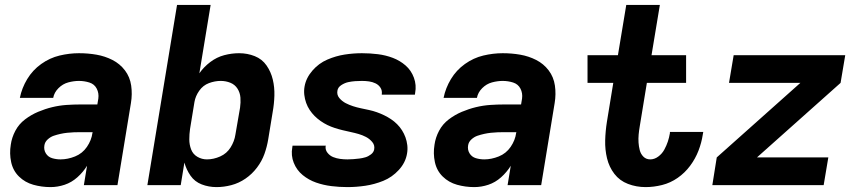

<svg xmlns="http://www.w3.org/2000/svg" viewBox="-20 -755 3496 783"><path d="M186 8Q215 8 243.5 -1.5Q272 -11 295.5 -32Q319 -53 335 -79L322 0H459L514 -335Q520 -371 515 -406Q510 -441 489.5 -468Q469 -495 438.5 -510.5Q408 -526 373.5 -532Q339 -538 302 -538Q263 -538 223 -528.5Q183 -519 148 -494Q113 -469 91 -432.5Q69 -396 61 -356H197Q201 -378 218.5 -395.5Q236 -413 258.5 -419Q281 -425 302 -425Q324 -425 344.5 -418.5Q365 -412 374.5 -393.5Q384 -375 381 -353L377 -329H309Q280 -329 251 -327Q222 -325 193 -318Q164 -311 135.5 -299Q107 -287 82 -268Q57 -249 42.5 -221.5Q28 -194 24 -165Q18 -129 25.5 -94Q33 -59 57.5 -35Q82 -11 116 -1.5Q150 8 186 8ZM227 -105Q209 -105 192.5 -110Q176 -115 167 -129.5Q158 -144 161 -162Q163 -176 174.5 -186.5Q186 -197 199.5 -201.5Q213 -206 226.5 -209Q240 -212 254 -213.5Q268 -215 281.5 -215.5Q295 -216 309 -216H358L357 -213Q353 -183 334.5 -156Q316 -129 286 -117Q256 -105 227 -105Z M863 8Q893 8 923.5 0Q954 -8 981 -26.5Q1008 -45 1028 -71.5Q1048 -98 1058.5 -127.5Q1069 -157 1074 -188L1092 -298Q1098 -331 1099 -365Q1100 -399 1092.5 -430.5Q1085 -462 1067 -488Q1049 -514 1019 -526Q989 -538 955 -538Q925 -538 894.5 -530Q864 -522 837.5 -502Q811 -482 793 -456L839 -735H702L581 0H717L732 -92Q740 -63 757 -38.5Q774 -14 802.5 -3Q831 8 863 8ZM824 -105Q803 -105 785 -115.5Q767 -126 759.5 -145.5Q752 -165 752 -186.5Q752 -208 755 -229L773 -339Q777 -363 792.5 -385Q808 -407 832 -416Q856 -425 880 -425Q901 -425 919.5 -417.5Q938 -410 948.5 -393.5Q959 -377 960.5 -357Q962 -337 959 -316L940 -206Q936 -179 920.5 -154Q905 -129 878 -117Q851 -105 824 -105Z M1397 8Q1433 8 1470 2.5Q1507 -3 1543 -17.5Q1579 -32 1606.5 -62Q1634 -92 1640 -129Q1643 -146 1641 -163Q1639 -180 1633.5 -195Q1628 -210 1619.5 -223.5Q1611 -237 1599.5 -248.5Q1588 -260 1574.5 -269Q1561 -278 1546.5 -285Q1532 -292 1516.5 -297.5Q1501 -303 1484.5 -306.5Q1468 -310 1451.5 -313.5Q1435 -317 1419.5 -322Q1404 -327 1389.5 -334.5Q1375 -342 1364 -355Q1353 -368 1356 -385Q1358 -399 1372 -408Q1386 -417 1400 -420Q1414 -423 1428 -424Q1442 -425 1456 -425Q1471 -425 1485 -423Q1499 -421 1511.5 -415Q1524 -409 1531.5 -397.5Q1539 -386 1537 -371V-369H1672Q1673 -372 1673 -376Q1679 -408 1668 -438Q1657 -468 1634 -488Q1611 -508 1582 -519Q1553 -530 1521 -534Q1489 -538 1456 -538Q1421 -538 1385.5 -532.5Q1350 -527 1315 -512Q1280 -497 1254 -467Q1228 -437 1222 -402Q1219 -385 1221 -368Q1223 -351 1228.5 -335.5Q1234 -320 1243 -306.5Q1252 -293 1263 -282Q1274 -271 1287.5 -261.5Q1301 -252 1315.5 -245Q1330 -238 1345.5 -233Q1361 -228 1377.5 -224Q1394 -220 1410.5 -216.5Q1427 -213 1442.5 -208.5Q1458 -204 1472.5 -196.5Q1487 -189 1498 -176Q1509 -163 1506 -146Q1504 -134 1493 -125.5Q1482 -117 1470 -113.5Q1458 -110 1446 -108.5Q1434 -107 1421.5 -106Q1409 -105 1397 -105Q1382 -105 1367 -107Q1352 -109 1338.5 -114.5Q1325 -120 1315.5 -132Q1306 -144 1308 -159L1309 -161H1173Q1172 -158 1172 -154Q1166 -121 1178 -91Q1190 -61 1214.5 -41Q1239 -21 1269 -10.5Q1299 0 1331.5 4Q1364 8 1397 8Z M1914 8Q1943 8 1971.5 -1.5Q2000 -11 2023.5 -32Q2047 -53 2063 -79L2050 0H2187L2242 -335Q2248 -371 2243 -406Q2238 -441 2217.5 -468Q2197 -495 2166.5 -510.5Q2136 -526 2101.5 -532Q2067 -538 2030 -538Q1991 -538 1951 -528.5Q1911 -519 1876 -494Q1841 -469 1819 -432.5Q1797 -396 1789 -356H1925Q1929 -378 1946.5 -395.5Q1964 -413 1986.5 -419Q2009 -425 2030 -425Q2052 -425 2072.5 -418.5Q2093 -412 2102.5 -393.5Q2112 -375 2109 -353L2105 -329H2037Q2008 -329 1979 -327Q1950 -325 1921 -318Q1892 -311 1863.5 -299Q1835 -287 1810 -268Q1785 -249 1770.5 -221.5Q1756 -194 1752 -165Q1746 -129 1753.5 -94Q1761 -59 1785.5 -35Q1810 -11 1844 -1.5Q1878 8 1914 8ZM1955 -105Q1937 -105 1920.5 -110Q1904 -115 1895 -129.5Q1886 -144 1889 -162Q1891 -176 1902.5 -186.5Q1914 -197 1927.5 -201.5Q1941 -206 1954.5 -209Q1968 -212 1982 -213.5Q1996 -215 2009.5 -215.5Q2023 -216 2037 -216H2086L2085 -213Q2081 -183 2062.5 -156Q2044 -129 2014 -117Q1984 -105 1955 -105Z M2613 8Q2646 8 2680 -0.5Q2714 -9 2743.5 -29.5Q2773 -50 2794.5 -79Q2816 -108 2828.5 -140.5Q2841 -173 2846 -206L2848 -217H2712Q2712 -214 2712 -212Q2709 -194 2703.5 -177.5Q2698 -161 2689 -144.5Q2680 -128 2664.5 -116.5Q2649 -105 2632 -105Q2615 -105 2604 -116Q2593 -127 2589 -142.5Q2585 -158 2584 -174Q2583 -190 2584.5 -206.5Q2586 -223 2589 -240L2618 -417H2778V-530H2637L2671 -735H2534L2500 -530H2376V-417H2481L2455 -258Q2449 -220 2448 -182.5Q2447 -145 2455.5 -109.5Q2464 -74 2485.5 -46Q2507 -18 2541 -5Q2575 8 2613 8Z M2885 0H3339L3358 -113H3067L3408 -417L3427 -530H2972L2953 -417H3244L2903 -113Z"/></svg>

Font: Iosevka Sparkle XBdObl
Style: Regular
Weight: 800
Italic angle: -9°
Designer: Belleve Invis
Foundry: Belleve Invis
Version: Version 4.5.0; ttfautohint (v1.8.3)